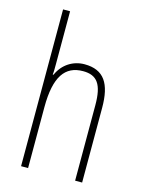

<svg xmlns="http://www.w3.org/2000/svg" viewBox="-115 -829 677 899"><g transform="rotate(15 223.5 -380.0)"><path d="M77 0H111V-295C111 -444 156 -505 243 -505C311 -505 339 -467 339 -366V0H373V-362C373 -479 336 -538 241 -538C187 -538 137 -508 113 -453H109C111 -463 111 -481 111 -503V-760H77Z"/></g></svg>

Font: Kathrein 37 Thin Condensed
Style: Regular
Weight: 250
Width: 3
Designer: Lazydogs Typefoundry, based on Open Sans by Ascender Corporation
Foundry: Lazydogs Typefoundry
Version: Version 1.003;PS 001.003;hotconv 1.0.88;makeotf.lib2.5.64775